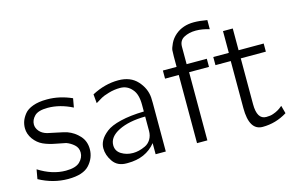

<svg xmlns="http://www.w3.org/2000/svg" viewBox="-89 -922 1772 1148"><g transform="rotate(-15 796.5 -347.5)"><path d="M28.8 -39.1 39.1 -97.2Q123 -43.9 207 -43.9Q268.1 -43.9 293.9 -69.1Q319.8 -94.2 319.8 -126Q319.8 -155.8 298.3 -174.8Q276.9 -193.8 251 -203.1Q239.7 -206.1 192.9 -214.6Q146 -223.1 113.5 -238Q81.1 -252.9 58.1 -284.2Q35.2 -316.4 35.2 -352.1Q35.2 -375 42.5 -395.5Q49.8 -416 66.9 -437.5Q84 -459 119.4 -471.9Q154.8 -484.9 205.1 -484.9H208Q284.2 -484.9 359.9 -451.2L350.1 -396Q272.9 -435.1 198.2 -435.1Q139.2 -435.1 116 -411.6Q92.8 -388.2 92.8 -359.9Q92.8 -337.9 108.9 -318.4Q125 -298.8 155.8 -290Q161.6 -288.1 209.7 -278.6Q257.8 -269 274.9 -263.2Q316.9 -248 347.4 -214.6Q377.9 -181.2 377.9 -131.8Q377.9 -77.6 339.4 -34.9Q300.8 7.8 207.8 7.8Q114.7 7.8 28.8 -39.1Z M457 -115.2Q457 -140.1 470 -163.6Q482.9 -187 512.5 -210.4Q542 -233.9 602.5 -248.5Q663.1 -263.2 748 -265.1V-307.1Q748 -372.1 720.7 -402.8Q691.9 -438 647 -438Q609.9 -438 575 -427.5Q540 -417 528.6 -409.9Q517.1 -402.8 488.8 -386.2L483.9 -441.9Q564.9 -484.9 647.9 -484.9Q723.1 -484.9 765.4 -438.5Q807.6 -392.1 812 -335L813 -300.8V0H750V-68.8Q688.5 7.8 576.2 7.8Q575.7 7.8 574.7 7.8H567.9Q512.7 7.8 484.9 -32.2Q457 -72.3 457 -115.2ZM519 -117.2Q519 -81.1 550.5 -61.5Q582 -42 622.1 -42Q640.1 -42 658.9 -46.4Q677.7 -50.8 699.2 -60.8Q720.7 -70.8 734.4 -93Q748 -115.2 748 -145V-233.9Q647 -232.9 583 -200.9Q519 -168.9 519 -117.2Z M921.4 -421.9V-472.2H1006.3V-536.1Q1006.3 -562 1007.6 -575Q1008.8 -587.9 1021.7 -615.5Q1034.7 -643.1 1060.5 -665Q1106.4 -703.1 1174.3 -703.1Q1209.5 -703.1 1256.3 -694.8V-638.2Q1211.9 -651.9 1173.8 -651.9Q1172.9 -651.9 1171.4 -651.9Q1131.3 -651.9 1099.9 -635.5Q1068.4 -619.1 1068.4 -580.1V-472.2H1193.4V-421.9H1070.3V0H1006.3V-421.9Z M1233.4 -421.9V-472.2H1329.6V-606.9H1390.1V-472.2H1545.4V-421.9H1390.1V-138.2Q1390.1 -43.9 1447.3 -43.9Q1459.5 -43.9 1470.5 -45.4Q1481.4 -46.9 1491 -50.5Q1500.5 -54.2 1507.8 -57.1Q1515.1 -60.1 1522.7 -64.9Q1530.3 -69.8 1534.4 -72.5Q1538.6 -75.2 1543.9 -80.1Q1549.3 -85 1550.3 -85L1563.5 -36.1Q1492.7 7.8 1411.1 7.8Q1328.1 7.8 1328.1 -130.9V-421.9Z"/></g></svg>

Font: CMU Bright
Style: Roman
Weight: 500
Version: Version 0.7.0